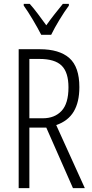

<svg xmlns="http://www.w3.org/2000/svg" viewBox="-20 -967 473 987"><path d="M184 -714Q285 -714 336.5 -668.5Q388 -623 388 -519Q388 -442 359 -393.5Q330 -345 269 -324L416 0H355L218 -311H131V0H76V-714ZM183 -664H131V-359H200Q261 -359 296.5 -397Q332 -435 332 -518Q332 -595 297 -629.5Q262 -664 183 -664ZM192 -788Q174 -823 148.5 -866Q123 -909 102 -938V-947H133Q152 -926 174.5 -896Q197 -866 218 -837Q240 -868 259 -892Q278 -916 303 -947H334V-938Q311 -907 285.5 -865Q260 -823 243 -788Z"/></svg>

Font: Noto Sans Telugu ExtraCondensed Light
Style: Regular
Weight: 300
Width: 2
Designer: Jelle Bosma - Monotype Design Team
Foundry: Monotype Imaging Inc.
Version: Version 2.005; ttfautohint (v1.8.4.7-5d5b)